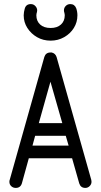

<svg xmlns="http://www.w3.org/2000/svg" viewBox="-20 -920 495 940"><path d="M427 -39Q428 -35 428 -30Q428 -18 419 -9Q410 0 398 0Q375 0 368 -22L333 -145H121L87 -22Q80 0 57 0Q44 0 35 -8.5Q26 -17 26 -30Q26 -36 28 -41L197 -641Q204 -663 227 -663Q229 -663 231 -663Q232 -663 233 -663Q251 -659 257 -641ZM170 -317H285L227 -520ZM139 -207H316L302 -255H152ZM295 -858Q293 -864 293 -869Q293 -882 302 -891Q311 -900 324 -900Q345 -900 353 -880Q359 -863 359 -845Q359 -811 341.5 -783Q324 -755 294 -738Q264 -721 228 -721Q191 -721 161.5 -738Q132 -755 114 -783Q96 -811 96 -845Q96 -853 97.5 -861.5Q99 -870 101 -877Q107 -900 131 -900Q144 -900 153 -890.5Q162 -881 162 -869Q162 -865 161 -861Q159 -856 158.5 -850Q158 -844 158 -845Q158 -817 176.5 -800Q195 -783 228 -783Q260 -783 278.5 -800Q297 -817 297 -845Q297 -850 295 -858Z"/></svg>

Font: Libertine Sup Medium
Style: Regular
Weight: 500
Designer: Bastien Sozeau
Foundry: NBR — Bastien Sozeau
Version: Version 2.003; ttfautohint (v1.8.4.7-5d5b);gftools[0.9.33]